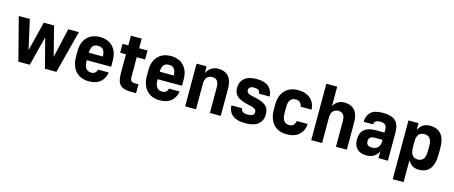

<svg xmlns="http://www.w3.org/2000/svg" viewBox="-50 -1401 5445 2302"><g transform="rotate(15 2672.5 -250.0)"><path d="M12 -530H149L231 -165L322 -530H450L543 -165L626 -530H758L621 0H479L384 -365L291 0H149Z M1025 9Q974 9 932.5 -7Q891 -23 862 -54.5Q833 -86 817 -132Q801 -178 801 -237V-303Q801 -416 860.5 -477.5Q920 -539 1020 -539Q1120 -539 1179.5 -477.5Q1239 -416 1239 -302V-229H936Q937 -155 960.5 -127Q984 -99 1025 -99Q1058 -99 1075 -115.5Q1092 -132 1097 -155H1229Q1218 -81 1167 -36Q1116 9 1025 9ZM1024 -431Q983 -431 961 -407.5Q939 -384 936 -322H1112Q1109 -384 1087 -407.5Q1065 -431 1024 -431Z M1554 0Q1503 0 1468 -9.5Q1433 -19 1412 -40Q1391 -61 1381.5 -95.5Q1372 -130 1372 -181V-419H1300V-530H1372V-650H1506V-530H1610V-419H1506V-181Q1506 -140 1520 -125.5Q1534 -111 1566 -111H1610V0Z M1905 9Q1854 9 1812.5 -7Q1771 -23 1742 -54.5Q1713 -86 1697 -132Q1681 -178 1681 -237V-303Q1681 -416 1740.5 -477.5Q1800 -539 1900 -539Q2000 -539 2059.5 -477.5Q2119 -416 2119 -302V-229H1816Q1817 -155 1840.5 -127Q1864 -99 1905 -99Q1938 -99 1955 -115.5Q1972 -132 1977 -155H2109Q2098 -81 2047 -36Q1996 9 1905 9ZM1904 -431Q1863 -431 1841 -407.5Q1819 -384 1816 -322H1992Q1989 -384 1967 -407.5Q1945 -431 1904 -431Z M2219 -530H2344V-447Q2362 -488 2401 -513.5Q2440 -539 2490 -539Q2570 -539 2615.5 -489.5Q2661 -440 2661 -337V0H2526V-316Q2526 -374 2504.5 -399Q2483 -424 2445 -424Q2403 -424 2378.5 -397Q2354 -370 2354 -316V0H2219Z M2965 9Q2909 9 2869.5 -3Q2830 -15 2804.5 -36.5Q2779 -58 2766 -88.5Q2753 -119 2751 -155H2883Q2887 -130 2904 -114.5Q2921 -99 2965 -99Q3013 -99 3030.5 -112.5Q3048 -126 3048 -148Q3048 -159 3045 -168Q3042 -177 3032 -185Q3022 -193 3004 -200Q2986 -207 2955 -213Q2853 -233 2807.5 -270.5Q2762 -308 2762 -376Q2762 -449 2812 -494Q2862 -539 2965 -539Q3067 -539 3115.5 -494Q3164 -449 3168 -376H3036Q3032 -403 3017.5 -417Q3003 -431 2965 -431Q2925 -431 2909.5 -418.5Q2894 -406 2894 -383Q2894 -362 2911.5 -347.5Q2929 -333 2983 -323Q3037 -313 3074.5 -299Q3112 -285 3135.5 -265Q3159 -245 3169 -218Q3179 -191 3179 -155Q3179 -82 3127.5 -36.5Q3076 9 2965 9Z M3480 9Q3429 9 3387.5 -7Q3346 -23 3317 -54.5Q3288 -86 3272 -132Q3256 -178 3256 -237V-303Q3256 -358 3272 -402Q3288 -446 3317 -476.5Q3346 -507 3387.5 -523Q3429 -539 3480 -539Q3531 -539 3570 -525Q3609 -511 3636 -486Q3663 -461 3677.5 -427Q3692 -393 3694 -354H3558Q3553 -383 3535 -403.5Q3517 -424 3480 -424Q3439 -424 3415 -396Q3391 -368 3391 -303V-237Q3391 -165 3415 -135.5Q3439 -106 3480 -106Q3517 -106 3535 -126.5Q3553 -147 3558 -176H3694Q3691 -135 3676 -101.5Q3661 -68 3634.5 -43Q3608 -18 3569.5 -4.5Q3531 9 3480 9Z M3784 -700H3919V-459Q3937 -494 3971 -516.5Q4005 -539 4055 -539Q4135 -539 4180.5 -489.5Q4226 -440 4226 -337V0H4091V-316Q4091 -374 4069.5 -399Q4048 -424 4010 -424Q3968 -424 3943.5 -397Q3919 -370 3919 -316V0H3784Z M4466 6Q4394 6 4352.5 -34Q4311 -74 4311 -152Q4311 -232 4358 -273.5Q4405 -315 4499 -315H4609V-346Q4609 -391 4590.5 -409.5Q4572 -428 4528 -428Q4486 -428 4469.5 -414Q4453 -400 4451 -375H4334Q4336 -453 4381.5 -496Q4427 -539 4531 -539Q4640 -539 4688 -493Q4736 -447 4736 -347V0H4619V-83Q4609 -65 4596 -48.5Q4583 -32 4565 -20Q4547 -8 4523 -1Q4499 6 4466 6ZM4507 -102Q4556 -102 4582.5 -129Q4609 -156 4609 -207V-225H4514Q4472 -225 4455.5 -208.5Q4439 -192 4439 -163Q4439 -102 4507 -102Z M4849 -530H4974V-447Q4994 -487 5028.5 -511.5Q5063 -536 5120 -536Q5206 -536 5255 -481Q5304 -426 5304 -303V-237Q5304 -171 5291.5 -124.5Q5279 -78 5255 -48Q5231 -18 5197 -4.5Q5163 9 5120 9Q5071 9 5037 -13.5Q5003 -36 4984 -74V200H4849ZM5078 -106Q5120 -106 5144.5 -135.5Q5169 -165 5169 -237V-303Q5169 -366 5144.5 -393.5Q5120 -421 5078 -421Q5033 -421 5008.5 -393.5Q4984 -366 4984 -303V-237Q4984 -165 5008.5 -135.5Q5033 -106 5078 -106Z"/></g></svg>

Font: Golos UI
Style: Bold
Weight: 700
Designer: A.Korolkova, Vitaly Kuzmin
Foundry: ParaType Ltd
Version: Version 2.000